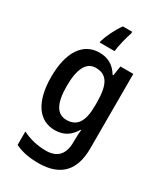

<svg xmlns="http://www.w3.org/2000/svg" viewBox="-242 -864 1036 1202"><g transform="rotate(30 276.0 -263.0)"><path d="M343 -766H276C243 -721 214 -660 201 -616V-606H308C312 -646 329 -714 343 -754ZM232 -551C115 -551 45 -448 45 -269C45 -91 113 10 230 10C291 10 337 -16 370 -73H374C372 -51 370 -19 370 2V16C370 107 326 149 246 149C187 149 130 136 76 109V206C125 230 179 240 244 240C406 240 481 155 481 -2V-541H388L377 -471H372C338 -527 292 -551 232 -551ZM260 -457C339 -457 373 -403 373 -272V-249C373 -133 337 -82 262 -82C192 -82 158 -143 158 -267C158 -392 192 -457 260 -457Z"/></g></svg>

Font: Noto Sans UI SemiCondensed Medium
Style: Regular
Weight: 500
Width: 4
Designer: Monotype Design Team
Foundry: Monotype Imaging Inc.
Version: Version 1.901